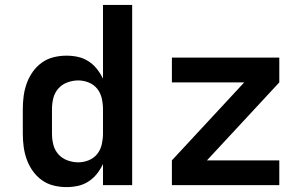

<svg xmlns="http://www.w3.org/2000/svg" viewBox="-20 -755 1240 783"><path d="M251 8Q224 8 198 1.5Q172 -5 150.5 -20.5Q129 -36 113.5 -58Q98 -80 89 -105Q80 -130 76.5 -156.5Q73 -183 73 -210V-310Q73 -337 76.5 -363.5Q80 -390 89 -415Q98 -440 113.5 -462Q129 -484 150.5 -499.5Q172 -515 198 -521.5Q224 -528 251 -528Q275 -528 298 -523Q321 -518 341 -505Q361 -492 375.5 -473.5Q390 -455 400 -434V-735H519V0H400V-86Q390 -65 375.5 -46.5Q361 -28 341 -15Q321 -2 298 3Q275 8 251 8ZM299 -93Q321 -93 342 -101.5Q363 -110 376.5 -127Q390 -144 395 -166Q400 -188 400 -210V-310Q400 -332 395 -354Q390 -376 376.5 -393Q363 -410 342 -418.5Q321 -427 299 -427Q277 -427 255 -419Q233 -411 218 -394Q203 -377 197.5 -355Q192 -333 192 -310V-210Q192 -187 197.5 -165Q203 -143 218 -126Q233 -109 255 -101Q277 -93 299 -93ZM681 0V-101L976 -419H681V-520H1119V-419L824 -101H1119V0Z"/></svg>

Font: Zed Sans Extended
Style: Bold
Weight: 700
Width: 7
Designer: Belleve Invis
Foundry: Belleve Invis
Version: Version 1.0.0; ttfautohint (v1.8.4)